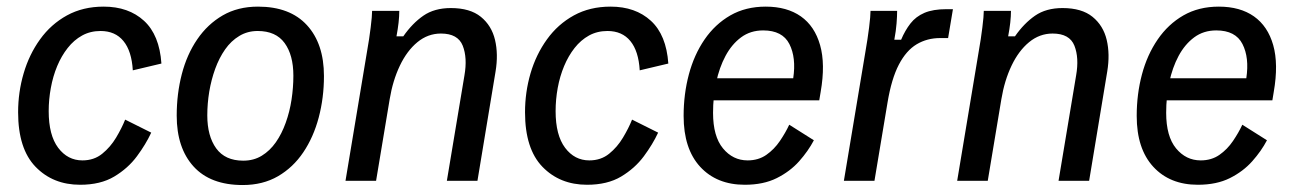

<svg xmlns="http://www.w3.org/2000/svg" viewBox="-20 -532 3807 565"><path d="M215.8 11.7Q135.8 11.7 84.6 -41.2Q33.3 -94.2 33.3 -201.7Q33.3 -260.8 49.6 -316.2Q65.8 -371.7 97.9 -416.2Q130 -460.8 177.1 -486.7Q224.2 -512.5 285 -512.5Q358.3 -512.5 403.8 -470.8Q449.2 -429.2 455 -345L370.8 -325Q367.5 -381.7 343.3 -411.2Q319.2 -440.8 275.8 -440.8Q245.8 -440.8 221.7 -427.5Q197.5 -414.2 179.2 -390.8Q160.8 -367.5 148.3 -337.5Q135.8 -307.5 129.6 -273.3Q123.3 -239.2 123.3 -205Q123.3 -134.2 151.2 -97.1Q179.2 -60 222.5 -60Q256.7 -60 280.8 -79.6Q305 -99.2 321.7 -127.1Q338.3 -155 348.3 -180L425 -141.7Q409.2 -107.5 382.9 -72.1Q356.7 -36.7 316.2 -12.5Q275.8 11.7 215.8 11.7Z M694.2 12.5Q599.2 12.5 549.6 -42.1Q500 -96.7 500 -191.7Q500 -255.8 515 -313.8Q530 -371.7 560.4 -416.2Q590.8 -460.8 635.4 -486.7Q680 -512.5 739.2 -512.5Q833.3 -512.5 883.3 -457.9Q933.3 -403.3 933.3 -308.3Q933.3 -244.2 917.9 -186.2Q902.5 -128.3 872.5 -83.8Q842.5 -39.2 797.9 -13.3Q753.3 12.5 694.2 12.5ZM695.8 -59.2Q726.7 -59.2 750.4 -73.8Q774.2 -88.3 791.7 -113.3Q809.2 -138.3 820.8 -170.8Q832.5 -203.3 837.9 -238.8Q843.3 -274.2 843.3 -309.2Q843.3 -370 817.5 -405.4Q791.7 -440.8 738.3 -440.8Q708.3 -440.8 684.2 -426.2Q660 -411.7 642.5 -386.7Q625 -361.7 613.3 -329.6Q601.7 -297.5 595.8 -262.5Q590 -227.5 590 -192.5Q590 -131.7 616.2 -95.4Q642.5 -59.2 695.8 -59.2Z M996.7 0 1060 -380Q1066.7 -417.5 1070.8 -451.2Q1075 -485 1075 -500H1155Q1155 -484.2 1152.9 -465.4Q1150.8 -446.7 1146.7 -425H1166.7Q1193.3 -463.3 1225.8 -485.8Q1258.3 -508.3 1306.7 -508.3Q1363.3 -508.3 1395 -482.5Q1426.7 -456.7 1436.7 -414.6Q1446.7 -372.5 1438.3 -321.7L1385 0H1295L1346.7 -310Q1355.8 -361.7 1341.7 -397.5Q1327.5 -433.3 1277.5 -433.3Q1239.2 -433.3 1208.3 -407.9Q1177.5 -382.5 1156.7 -338.8Q1135.8 -295 1126.7 -240L1086.7 0Z M1707.5 11.7Q1627.5 11.7 1576.2 -41.2Q1525 -94.2 1525 -201.7Q1525 -260.8 1541.2 -316.2Q1557.5 -371.7 1589.6 -416.2Q1621.7 -460.8 1668.8 -486.7Q1715.8 -512.5 1776.7 -512.5Q1850 -512.5 1895.4 -470.8Q1940.8 -429.2 1946.7 -345L1862.5 -325Q1859.2 -381.7 1835 -411.2Q1810.8 -440.8 1767.5 -440.8Q1737.5 -440.8 1713.3 -427.5Q1689.2 -414.2 1670.8 -390.8Q1652.5 -367.5 1640 -337.5Q1627.5 -307.5 1621.2 -273.3Q1615 -239.2 1615 -205Q1615 -134.2 1642.9 -97.1Q1670.8 -60 1714.2 -60Q1748.3 -60 1772.5 -79.6Q1796.7 -99.2 1813.3 -127.1Q1830 -155 1840 -180L1916.7 -141.7Q1900.8 -107.5 1874.6 -72.1Q1848.3 -36.7 1807.9 -12.5Q1767.5 11.7 1707.5 11.7Z M2171.7 11.7Q2089.2 11.7 2040.4 -41.2Q1991.7 -94.2 1991.7 -190.8Q1991.7 -255 2007.1 -312.9Q2022.5 -370.8 2053.3 -415.8Q2084.2 -460.8 2129.2 -486.7Q2174.2 -512.5 2233.3 -512.5Q2295.8 -512.5 2336.7 -483.8Q2377.5 -455 2393.3 -399.2Q2409.2 -343.3 2395 -261.7L2390.8 -236.7H2063.3L2073.3 -301.7H2314.2Q2323.3 -362.5 2302.9 -402.5Q2282.5 -442.5 2225.8 -442.5Q2188.3 -442.5 2160.8 -422.1Q2133.3 -401.7 2115 -367.5Q2096.7 -333.3 2087.5 -290Q2078.3 -246.7 2078.3 -200Q2078.3 -130.8 2107.5 -95.4Q2136.7 -60 2180 -60Q2211.7 -60 2235 -76.2Q2258.3 -92.5 2275 -117.1Q2291.7 -141.7 2302.5 -165L2375 -119.2Q2358.3 -87.5 2331.7 -57.5Q2305 -27.5 2265.8 -7.9Q2226.7 11.7 2171.7 11.7Z M2463.3 0 2526.7 -380Q2533.3 -417.5 2537.5 -451.2Q2541.7 -485 2541.7 -500H2620Q2620 -484.2 2618.3 -462.9Q2616.7 -441.7 2611.7 -415H2631.7Q2643.3 -442.5 2659.2 -462.9Q2675 -483.3 2700.4 -494.2Q2725.8 -505 2765 -505H2784.2L2770 -420H2746.7Q2708.3 -420 2677.5 -401.7Q2646.7 -383.3 2625 -341.7Q2603.3 -300 2591.7 -230L2553.3 0Z M2796.7 0 2860 -380Q2866.7 -417.5 2870.8 -451.2Q2875 -485 2875 -500H2955Q2955 -484.2 2952.9 -465.4Q2950.8 -446.7 2946.7 -425H2966.7Q2993.3 -463.3 3025.8 -485.8Q3058.3 -508.3 3106.7 -508.3Q3163.3 -508.3 3195 -482.5Q3226.7 -456.7 3236.7 -414.6Q3246.7 -372.5 3238.3 -321.7L3185 0H3095L3146.7 -310Q3155.8 -361.7 3141.7 -397.5Q3127.5 -433.3 3077.5 -433.3Q3039.2 -433.3 3008.3 -407.9Q2977.5 -382.5 2956.7 -338.8Q2935.8 -295 2926.7 -240L2886.7 0Z M3505 11.7Q3422.5 11.7 3373.8 -41.2Q3325 -94.2 3325 -190.8Q3325 -255 3340.4 -312.9Q3355.8 -370.8 3386.7 -415.8Q3417.5 -460.8 3462.5 -486.7Q3507.5 -512.5 3566.7 -512.5Q3629.2 -512.5 3670 -483.8Q3710.8 -455 3726.7 -399.2Q3742.5 -343.3 3728.3 -261.7L3724.2 -236.7H3396.7L3406.7 -301.7H3647.5Q3656.7 -362.5 3636.2 -402.5Q3615.8 -442.5 3559.2 -442.5Q3521.7 -442.5 3494.2 -422.1Q3466.7 -401.7 3448.3 -367.5Q3430 -333.3 3420.8 -290Q3411.7 -246.7 3411.7 -200Q3411.7 -130.8 3440.8 -95.4Q3470 -60 3513.3 -60Q3545 -60 3568.3 -76.2Q3591.7 -92.5 3608.3 -117.1Q3625 -141.7 3635.8 -165L3708.3 -119.2Q3691.7 -87.5 3665 -57.5Q3638.3 -27.5 3599.2 -7.9Q3560 11.7 3505 11.7Z"/></svg>

Font: Familjen Grotesk
Style: Italic
Weight: 400
Italic angle: -9.46201°
Designer: Anders Wikstroem, Jonas Baeckman, Matilda Gysing, Kristian Moeller
Foundry: Familjen STHLM AB
Version: Version 2.000